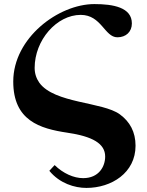

<svg xmlns="http://www.w3.org/2000/svg" viewBox="-20 -711 720 942"><path d="M222 127C273 189 346 211 404 211C527 211 645 137 645 4C645 -64 617 -114 568 -150C483 -212 247 -203 173 -305C159 -325 150 -349 150 -378C150 -514 258 -638 376 -638C478 -638 493 -528 556 -528C598 -528 627 -555 627 -596C627 -675 535 -691 443 -691C267 -691 45 -525 45 -311C45 -119 176 -80 310 -60C433 -42 496 -7 496 57C496 106 465 163 388 163C342 163 290 140 248 99Z"/></svg>

Font: XITS
Style: Bold
Weight: 700
Designer: MicroPress Inc., with final additions and corrections provided by Coen Hoffman, Elsevier (retired)
Version: Version 1.302